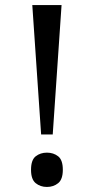

<svg xmlns="http://www.w3.org/2000/svg" viewBox="-20 -734 373 761"><path d="M143 -201 108 -714H224L189 -201ZM166 7Q140 7 121.5 -8Q103 -23 103 -61Q103 -100 121.5 -114.5Q140 -129 166 -129Q192 -129 210.5 -114.5Q229 -100 229 -61Q229 -23 210.5 -8Q192 7 166 7Z"/></svg>

Font: Noto Serif Tamil
Style: Regular
Weight: 400
Designer: Indian Type Foundry, Tom Grace, and the Monotype Design Team
Foundry: Monotype Imaging Inc.
Version: Version 2.003